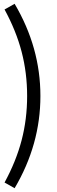

<svg xmlns="http://www.w3.org/2000/svg" viewBox="-20 -805 300 1012"><path d="M57 187 4 157Q65 45 94 -66Q123 -177 123 -299Q123 -421 94 -532Q65 -643 4 -755L57 -785Q193 -555 193 -299Q193 -43 57 187Z"/></svg>

Font: Ubuntu Sans Condensed
Style: Regular
Weight: 400
Width: 3
Designer: Dalton Maag Ltd
Foundry: Dalton Maag Ltd
Version: Version 1.006; ttfautohint (v1.8.4.7-5d5b)